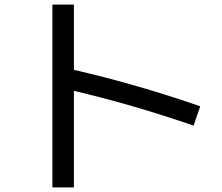

<svg xmlns="http://www.w3.org/2000/svg" viewBox="-20 -777 978 846"><path d="M305.7 -376.5V48.8H210.9V-756.8H305.7V-469.2Q438 -439 582.3 -397.5Q726.6 -356 862.3 -308.6L833 -223.6Q553.2 -319.3 305.7 -376.5Z"/></svg>

Font: Pretendard Medium
Style: Regular
Weight: 500
Designer: Base glyphs from Inter by Rasmus Andersson; Hangeul glyphs from Noto Sans CJK(Source Han Sans) by Jang Soo-young and Kan
Foundry: Kil Hyung-jin
Version: Version 1.309